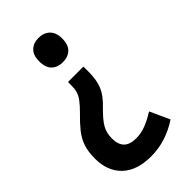

<svg xmlns="http://www.w3.org/2000/svg" viewBox="-243 -615 863 863"><g transform="rotate(-45 188.5 -183.5)"><path d="M264 -474Q264 -434 244 -415Q224 -396 190 -396Q158 -396 138 -415Q118 -434 118 -474Q118 -513 138 -532Q158 -551 190 -551Q223 -551 243.5 -531.5Q264 -512 264 -474ZM242 -283Q242 -232 227.5 -197Q213 -162 174 -125Q134 -86 119 -59.5Q104 -33 104 3Q104 79 181 79Q214 79 244.5 67Q275 55 308 34L351 128Q310 155 265.5 169.5Q221 184 172 184Q82 184 34 138Q-14 92 -14 12Q-14 -31 -3.5 -62.5Q7 -94 29 -121.5Q51 -149 83 -180Q108 -205 121 -222.5Q134 -240 139 -256.5Q144 -273 144 -295V-317H242Z"/></g></svg>

Font: Noto Sans Bengali Condensed SemiBold
Style: Regular
Weight: 600
Width: 3
Designer: Joana Ranito - Universal Thirst; Jelle Bosma - Monotype Design Team
Foundry: Universal Thirst ehf.
Version: Version 3.000; ttfautohint (v1.8.4.7-5d5b)